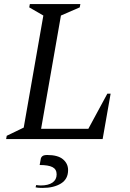

<svg xmlns="http://www.w3.org/2000/svg" viewBox="-20 -680 638 939"><path d="M10 0 13 -16 96 -56 192 -604 123 -644 126 -660H373L370 -644L278 -604L181 -50H412L505 -222H521L482 0ZM189 239Q181 239 171.5 238.5Q162 238 154 236L157 225Q164 226 169 226.5Q174 227 180 227Q216 227 236.5 213Q257 199 257 173Q257 148 237 137.5Q217 127 174 127L179 99Q180 90 187 84Q194 78 211 78Q263 78 288 99Q313 120 313 152Q313 196 278 217.5Q243 239 189 239Z"/></svg>

Font: Spectral SC
Style: Italic
Weight: 400
Italic angle: -10°
Designer: Jean-Baptiste Levee
Foundry: Production Type
Version: Version 2.001